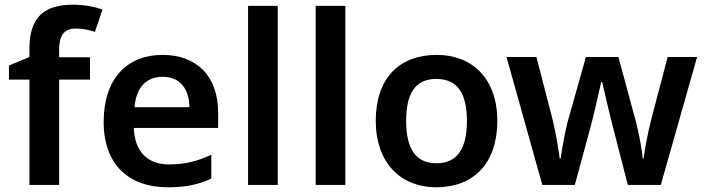

<svg xmlns="http://www.w3.org/2000/svg" viewBox="-20 -785 2990 815"><path d="M362 -447V-542H231V-577C231 -633 252 -664 301 -664C333 -664 360 -657 383 -650L415 -744C387 -755 342 -765 290 -765C175 -765 105 -719 105 -580V-543L18 -507V-447H105V0H231V-447Z M670 -552C520 -552 420 -452 420 -267C420 -82 532 10 691 10C771 10 823 -2 877 -27V-128C818 -101 767 -87 697 -87C605 -87 551 -144 548 -242H906V-306C906 -461 816 -552 670 -552ZM670 -459C747 -459 783 -405 784 -330H551C558 -415 602 -459 670 -459Z M1159 0V-760H1033V0Z M1446 0V-760H1320V0Z M2091 -272C2091 -452 1984 -552 1834 -552C1674 -552 1575 -452 1575 -272C1575 -92 1683 10 1831 10C1991 10 2091 -92 2091 -272ZM1704 -272C1704 -387 1742 -450 1832 -450C1923 -450 1962 -387 1962 -272C1962 -157 1923 -92 1833 -92C1742 -92 1704 -157 1704 -272Z M2585 -233 2645 0H2785L2939 -543H2814L2746 -284C2731 -229 2716 -146 2712 -113H2708C2706 -150 2689 -231 2680 -266L2605 -543H2467L2389 -266C2381 -236 2364 -148 2360 -112H2356C2351 -150 2338 -230 2324 -284L2257 -543H2130L2282 0H2420L2483 -232C2497 -282 2524 -401 2532 -437H2536C2544 -401 2572 -282 2585 -233Z"/></svg>

Font: Noto Sans Sinhala SemiBold
Style: Regular
Weight: 600
Designer: Jelle Bosma - Monotype Design Team
Foundry: Monotype Imaging Inc.
Version: Version 2.006